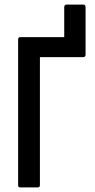

<svg xmlns="http://www.w3.org/2000/svg" viewBox="-20 -817 412 837"><path d="M68 0Q59 0 59 -10V-645Q59 -655 68 -655H344Q353 -655 353 -645V-579Q353 -568 343 -568H154V-10Q154 0 145 0ZM260 -583V-786Q260 -791 262.5 -794Q265 -797 268 -797H343Q353 -797 353 -786V-583Z"/></svg>

Font: Sofia Sans Condensed SemiBold
Style: Regular
Weight: 600
Designer: Botio Nikoltchev, Ani Petrova
Foundry: lettersoup
Version: Version 4.101